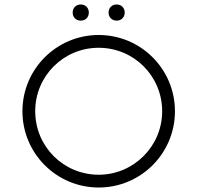

<svg xmlns="http://www.w3.org/2000/svg" viewBox="-20 -820 880 856"><path d="M420 16C608 16 760 -136 760 -324C760 -512 608 -664 420 -664C232 -664 80 -512 80 -324C80 -136 232 16 420 16ZM137 -324C137 -481 263 -607 420 -607C577 -607 703 -481 703 -324C703 -167 575 -41 420 -41C263 -41 137 -167 137 -324ZM304 -764C304 -743 319 -728 340 -728C361 -728 376 -743 376 -764C376 -785 361 -800 340 -800C319 -800 304 -785 304 -764ZM464 -764C464 -743 479 -728 500 -728C521 -728 536 -743 536 -764C536 -785 521 -800 500 -800C479 -800 464 -785 464 -764Z"/></svg>

Font: Grotesk 01 Extrafine
Style: Bold
Weight: 400
Designer: Frank Adebiaye, contributions by Jérémy Landes, Ariel Martín Pérez
Foundry: Velvetyne Type Foundry
Version: Version 3.000;Glyphs 3.1.2 (3150)